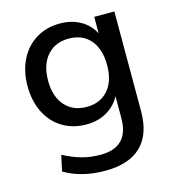

<svg xmlns="http://www.w3.org/2000/svg" viewBox="-110 -607 832 921"><g transform="rotate(-15 306.5 -146.5)"><path d="M539 -504V-9Q539 106 478.5 164.5Q418 223 299 223Q184 223 98 173L115 94Q162 119 205.5 131Q249 143 298 143Q439 143 439 -1V-110Q416 -66 372 -40.5Q328 -15 270 -15Q204 -15 152.5 -46Q101 -77 72.5 -134Q44 -191 44 -265Q44 -339 72.5 -396Q101 -453 152.5 -484.5Q204 -516 270 -516Q328 -516 372 -491.5Q416 -467 439 -422V-504ZM439 -265Q439 -344 400.5 -389.5Q362 -435 293 -435Q225 -435 185.5 -389.5Q146 -344 146 -265Q146 -187 185.5 -141.5Q225 -96 293 -96Q361 -96 400 -141Q439 -186 439 -265Z"/></g></svg>

Font: Muli SemiBold
Style: Regular
Weight: 600
Designer: Vernon Adams
Foundry: Vernon Adams
Version: Version 2.000